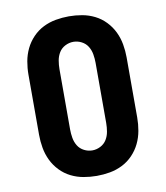

<svg xmlns="http://www.w3.org/2000/svg" viewBox="-84 -813 768 890"><g transform="rotate(-10 300.0 -367.5)"><path d="M300 8Q269 8 238 2.5Q207 -3 179 -17Q151 -31 129 -54Q107 -77 93.5 -105Q80 -133 74.5 -164Q69 -195 69 -226V-509Q69 -540 74.5 -571Q80 -602 93.5 -630Q107 -658 129 -681Q151 -704 179 -718Q207 -732 238 -737.5Q269 -743 300 -743Q331 -743 362 -737.5Q393 -732 421 -718Q449 -704 471 -681Q493 -658 506.5 -630Q520 -602 525.5 -571Q531 -540 531 -509V-226Q531 -195 525.5 -164Q520 -133 506.5 -105Q493 -77 471 -54Q449 -31 421 -17Q393 -3 362 2.5Q331 8 300 8ZM300 -112Q320 -112 338.5 -121.5Q357 -131 367.5 -148Q378 -165 381.5 -185.5Q385 -206 385 -226V-509Q385 -529 381.5 -549.5Q378 -570 367.5 -587Q357 -604 338.5 -613.5Q320 -623 300 -623Q280 -623 261.5 -613.5Q243 -604 232.5 -587Q222 -570 218.5 -549.5Q215 -529 215 -509V-226Q215 -206 218.5 -185.5Q222 -165 232.5 -148Q243 -131 261.5 -121.5Q280 -112 300 -112Z"/></g></svg>

Font: Iosevka Heavy Extended
Style: Regular
Weight: 900
Width: 7
Monospace: yes
Designer: Belleve Invis
Foundry: Belleve Invis
Version: Version 32.5.0; ttfautohint (v1.8.4)